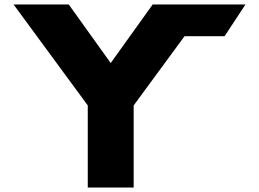

<svg xmlns="http://www.w3.org/2000/svg" viewBox="-20 -845 1167 865"><path d="M41 -825 375.4 -370V0H582.2V-370L811.5 -682H991.9L1086 -825H916.6H668L478.8 -561L289.6 -825Z"/></svg>

Font: Hussar
Style: BdWide
Weight: 700
Foundry: Cannot Into Space Fonts
Version: Version 2.00